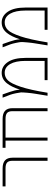

<svg xmlns="http://www.w3.org/2000/svg" viewBox="816 -1391 577 2249"><g transform="rotate(-90 1104.5 -266.5)"><path d="M45.9 -490.2V-524.4H255.9Q319.3 -524.4 350.6 -496.1Q381.8 -467.8 381.8 -409.2V2H345.7V-409.2Q345.7 -453.1 325.2 -471.7Q304.7 -490.2 255.9 -490.2Z M961.9 -409.2V2H926.8V-409.2Q926.8 -453.1 906.2 -471.7Q885.7 -490.2 835.9 -490.2H617.2V2H582V-490.2H498V-524.4H835.9Q899.4 -524.4 930.7 -496.1Q961.9 -467.8 961.9 -409.2Z M1178.7 -321.3Q1211.9 -422.9 1253.9 -474.6Q1302.7 -535.2 1376 -535.2Q1453.1 -535.2 1502 -463.4Q1550.8 -391.6 1550.8 -256.8V2H1290V-32.2H1515.6V-256.8Q1515.6 -373 1478.5 -436.5Q1441.4 -500 1376 -500Q1324.2 -500 1287.1 -461.9Q1250 -423.8 1212.9 -313.5Q1175.8 -203.1 1142.6 2H1107.4Q1124 -103.5 1130.9 -142.6Q1137.7 -181.6 1142.6 -237.3Q1147.5 -293 1146.5 -309.6Q1145.5 -326.2 1136.7 -368.2Q1127.9 -410.2 1119.6 -433.1Q1111.3 -456.1 1085 -524.4H1123Q1158.2 -427.7 1169.9 -380.9Q1176.8 -352.5 1178.7 -321.3Z M1768.6 -321.3Q1801.8 -422.9 1843.8 -474.6Q1892.6 -535.2 1965.8 -535.2Q2043 -535.2 2091.8 -463.4Q2140.6 -391.6 2140.6 -256.8V2H1879.9V-32.2H2105.5V-256.8Q2105.5 -373 2068.4 -436.5Q2031.2 -500 1965.8 -500Q1914.1 -500 1877 -461.9Q1839.8 -423.8 1802.7 -313.5Q1765.6 -203.1 1732.4 2H1697.3Q1713.9 -103.5 1720.7 -142.6Q1727.5 -181.6 1732.4 -237.3Q1737.3 -293 1736.3 -309.6Q1735.4 -326.2 1726.6 -368.2Q1717.8 -410.2 1709.5 -433.1Q1701.2 -456.1 1674.8 -524.4H1712.9Q1748 -427.7 1759.8 -380.9Q1766.6 -352.5 1768.6 -321.3Z"/></g></svg>

Font: Gen Shin Gothic ExtraLight
Style: Regular
Weight: 100
Designer: [Source Han Sans]
Ryoko NISHIZUKA  (kana & ideographs); Paul D. Hunt (Latin, Greek & Cyrillic); Wenlong ZHANG  (bopomofo
Version: Version 1.002.20150607